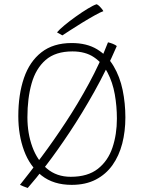

<svg xmlns="http://www.w3.org/2000/svg" viewBox="-20 -868 717 928"><path d="M502 -663.5Q513.5 -661 525.8 -656Q538 -651 544.5 -645.5Q494.5 -529.5 435.5 -424.2Q376.5 -319 317 -229.5Q257.5 -140 204.8 -71.2Q152 -2.5 114 40.5Q106.5 38 94.2 33.2Q82 28.5 76.5 25.5Q124.5 -34.5 182 -111.5Q239.5 -188.5 298.2 -277.8Q357 -367 410 -464.8Q463 -562.5 502 -663.5ZM326.5 25.5Q238.5 25.5 181.2 -19.5Q124 -64.5 96.2 -140Q68.5 -215.5 68.5 -306.5Q68.5 -411.5 95.8 -491Q123 -570.5 180.2 -615.2Q237.5 -660 326.5 -660Q399.5 -660 449.2 -629.8Q499 -599.5 529.2 -548.2Q559.5 -497 572.8 -432.8Q586 -368.5 586 -300.5Q586 -233 570.8 -174Q555.5 -115 523.8 -70.2Q492 -25.5 443 0Q394 25.5 326.5 25.5ZM322 -13.5Q404 -13.5 453 -52Q502 -90.5 523.5 -154.5Q545 -218.5 545 -294.5Q545 -354.5 534.8 -412.2Q524.5 -470 500 -516.8Q475.5 -563.5 434 -591.5Q392.5 -619.5 330 -619.5Q248 -619.5 200.5 -578Q153 -536.5 132.8 -464.8Q112.5 -393 112.5 -301Q112.5 -224 136.2 -158.5Q160 -93 206.8 -53.2Q253.5 -13.5 322 -13.5ZM447 -847.5Q453.5 -845 460.2 -838.5Q467 -832 472.2 -825.2Q477.5 -818.5 479.5 -814Q467 -810 438.2 -794Q409.5 -778 376.5 -757.8Q343.5 -737.5 317 -720.2Q290.5 -703 281.5 -697L255.5 -711.5Q266 -724.5 291.2 -745.5Q316.5 -766.5 347 -788.2Q377.5 -810 404.8 -826.5Q432 -843 447 -847.5Z"/></svg>

Font: Grandstander Thin Thin
Style: Regular
Weight: 250
Version: Version 1.200